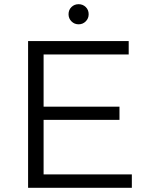

<svg xmlns="http://www.w3.org/2000/svg" viewBox="-20 -896 709 916"><path d="M188 -64H609V0H114V-700H594V-636H188V-387H550V-324H188ZM307 -828Q307 -849 321 -862.5Q335 -876 355 -876Q375 -876 389 -862.5Q403 -849 403 -828Q403 -808 389 -794Q375 -780 355 -780Q335 -780 321 -794Q307 -808 307 -828Z"/></svg>

Font: Modern
Style: Small
Weight: 400
Designer: Julieta Ulanovsky
Foundry: Julieta Ulanovsky
Version: Version 8.000